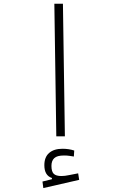

<svg xmlns="http://www.w3.org/2000/svg" viewBox="-20 -713 626 1004"><path d="M274.4 0 264.2 -693.4H309.1L319.3 0ZM206.5 270.5 202.1 236.3 251.5 224.1V217.8Q211.9 204.6 211.9 150.9Q211.9 108.4 237.1 86.7Q262.2 64.9 307.1 64.9Q339.8 64.9 368.2 74.2L366.2 105.5Q353.5 103.5 341.8 101.8Q330.1 100.1 314.5 100.1Q278.3 100.1 263.7 114Q249 127.9 249 154.3Q249 184.1 261 195.8Q272.9 207.5 301.3 207.5Q318.4 207.5 341.8 202.6Q365.2 197.8 388.7 193.4L394 227.5Z"/></svg>

Font: Cascadia Code ExtraLight
Style: Regular
Weight: 200
Monospace: yes
Designer: Aaron Bell
Foundry: Saja Typeworks
Version: Version 2407.024; ttfautohint (v1.8.4)